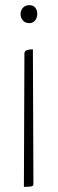

<svg xmlns="http://www.w3.org/2000/svg" viewBox="-20 -529 224 747"><path d="M125 -474Q125 -460 116.5 -449.5Q108 -439 94 -439Q78 -439 69 -449.5Q60 -460 60 -474Q60 -489 69.5 -499Q79 -509 94 -509Q109 -509 117 -499.5Q125 -490 125 -474ZM110 188Q110 195 100.5 196.5Q91 198 73 198L75 -322Q76 -331 84.5 -334Q93 -337 108 -337Z"/></svg>

Font: Yanone Kaffeesatz Thin
Style: Regular
Weight: 250
Designer: Yanone
Foundry: Yanone Font Production. Not for release.
Version: Version 1.002